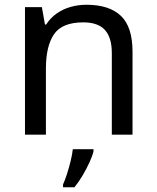

<svg xmlns="http://www.w3.org/2000/svg" viewBox="-20 -566 658 807"><path d="M343 -546Q439 -546 488 -499.5Q537 -453 537 -349V0H450V-343Q450 -408 421 -440Q392 -472 330 -472Q241 -472 207 -422Q173 -372 173 -278V0H85V-536H156L169 -463H174Q192 -491 218.5 -509.5Q245 -528 277 -537Q309 -546 343 -546ZM373 70Q369 88 356.5 115.5Q344 143 327.5 171Q311 199 293 221H245V209Q253 192 261.5 165.5Q270 139 277 110.5Q284 82 286 61H373Z"/></svg>

Font: Noto Sans Ambassadori
Style: Regular
Weight: 400
Designer: Monotype Design Team
Foundry: Monotype Imaging Inc.
Version: Version 2.013